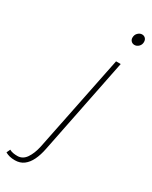

<svg xmlns="http://www.w3.org/2000/svg" viewBox="-348 -718 795 1003"><g transform="rotate(30 49.0 -217.0)"><path d="M-60 234Q-78 234 -92 230.5Q-106 227 -118 220L-108 198Q-97 204 -85 206Q-73 208 -60 208Q-28 208 -8 179Q12 150 22 104L140 -478H168L52 100Q44 141 29.5 171Q15 201 -7 217.5Q-29 234 -60 234ZM180 -600Q168 -600 160 -608Q152 -616 152 -628Q152 -646 163.5 -657Q175 -668 188 -668Q200 -668 208 -660Q216 -652 216 -638Q216 -622 205 -611Q194 -600 180 -600Z"/></g></svg>

Font: Source Sans 3 VF
Style: Italic
Weight: 200
Italic angle: -11°
Designer: Paul D. Hunt
Foundry: Adobe Systems Incorporated
Version: Version 3.042;hotconv 1.0.118;makeotfexe 2.5.65603